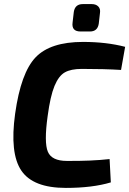

<svg xmlns="http://www.w3.org/2000/svg" viewBox="-20 -907 632 939"><path d="M385 -887H429Q449 -887 460.5 -875.5Q472 -864 469 -844L463 -791Q457 -753 420 -753H374Q329 -753 335 -797L341 -849Q347 -887 385 -887ZM516 -129 522 -15Q432 12 302 12Q142 12 84.5 -72.5Q27 -157 54 -351Q82 -551 154 -626.5Q226 -702 386 -702Q500 -702 592 -678L572 -565Q491 -570 380 -570Q327 -570 297 -553Q267 -536 246.5 -486.5Q226 -437 213 -339Q195 -210 214 -165Q233 -120 307 -120Q426 -119 516 -129Z"/></svg>

Font: Ezarion
Style: Bold Italic
Weight: 700
Italic angle: -8°
Designer: Natanael Gama
Version: Version 1.001;PS 001.001;hotconv 1.0.70;makeotf.lib2.5.58329